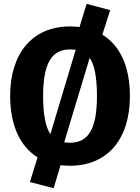

<svg xmlns="http://www.w3.org/2000/svg" viewBox="-20 -848 731 1002"><path d="M555 -795 432 -828 395 -707C379 -709 362 -710 345 -710C151 -710 33 -572 33 -347C33 -195 84 -84 176 -27L136 102L260 134L296 14C312 16 328 17 345 17C540 17 658 -120 658 -347C658 -499 607 -611 514 -667ZM345 -590C353 -590 363 -589 375 -588L243 -148C218 -185 205 -251 205 -347C205 -518 250 -590 345 -590ZM345 -103C338 -103 328 -104 315 -105L448 -546C473 -511 486 -444 486 -347C486 -175 441 -103 345 -103Z"/></svg>

Font: Fira Sans
Style: Bold
Weight: 700
Designer: Carrois Corporate & Edenspiekermann AG
Foundry: Carrois Corporate GbR & Edenspiekermann AG
Version: Version 4.203